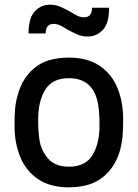

<svg xmlns="http://www.w3.org/2000/svg" viewBox="-20 -788 588 820"><path d="M274 12Q194 12 142.5 -23Q91 -58 66.5 -117.5Q42 -177 42 -251Q42 -294 44.5 -323.5Q47 -353 56 -383Q75 -455 128 -498.5Q181 -542 274 -542Q354 -542 405.5 -507Q457 -472 481.5 -412.5Q506 -353 506 -279Q506 -236 503.5 -207Q501 -178 493 -147Q473 -75 419.5 -31.5Q366 12 274 12ZM274 -76Q345 -76 375 -125.5Q405 -175 405 -251Q405 -307 399 -342Q380 -454 274 -454Q203 -454 173 -404.5Q143 -355 143 -279Q143 -223 149 -187.5Q155 -152 175 -124Q206 -76 274 -76ZM355 -632Q329 -632 307.5 -642Q286 -652 266 -663Q251 -673 237 -679.5Q223 -686 209 -686Q175 -686 175 -645H102Q102 -712 129 -740Q156 -768 193 -768Q219 -768 240.5 -758Q262 -748 282 -737Q297 -727 311 -720.5Q325 -714 339 -714Q373 -714 373 -755H446Q446 -688 419 -660Q392 -632 355 -632Z"/></svg>

Font: Tanohe Sans Medium
Style: Regular
Weight: 500
Designer: Village Type and Design LLC
Foundry: Cooper Hewitt Smithsonian Design Museum
Version: Version 1.00;September 29, 2021;FontCreator 13.0.0.2655 64-b